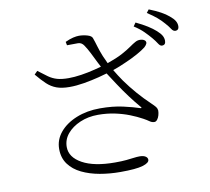

<svg xmlns="http://www.w3.org/2000/svg" viewBox="-91 -930 1183 1081"><g transform="rotate(-10 500.0 -390.0)"><path d="M460 -326Q533 -326 590.5 -313Q648 -300 683 -288Q690 -286 691 -288Q692 -289 688 -294Q659 -328 631 -365.5Q603 -403 576 -444Q553 -478 531 -513Q510 -507 484 -500Q441 -489 396.5 -481.5Q352 -474 313 -474Q269 -474 239 -485Q209 -496 184.5 -519Q160 -542 131 -577L149 -595Q180 -571 202.5 -555Q225 -539 251 -531.5Q277 -524 317 -524Q349 -524 389 -530Q429 -536 468 -546Q488 -551 506 -556Q498 -571 491 -585Q477 -614 463.5 -640.5Q450 -667 436 -688Q423 -708 402.5 -708.5Q382 -709 339 -708L335 -728Q361 -740 380.5 -744.5Q400 -749 414 -749Q438 -749 462 -742Q486 -735 490 -722Q498 -700 506 -672.5Q514 -645 527 -613Q536 -592 547 -569Q601 -588 633 -605Q668 -624 687.5 -638Q707 -652 722 -660Q736 -668 753 -666.5Q770 -665 778 -656Q784 -648 780 -639Q776 -630 766 -621Q750 -608 718 -590Q686 -572 644 -554Q609 -538 571 -525Q591 -491 614 -458Q644 -416 678 -377Q712 -338 748 -304Q766 -287 773 -278Q780 -269 781 -257Q781 -244 777 -230Q773 -216 765.5 -206.5Q758 -197 749 -197Q735 -197 722.5 -206Q710 -215 690 -226Q659 -243 621 -258Q583 -273 538 -282.5Q493 -292 442 -292Q386 -292 339.5 -272Q293 -252 265.5 -219Q238 -186 238 -144Q238 -85 305 -48Q372 -11 491 -11Q530 -11 555.5 -13.5Q581 -16 599 -18.5Q617 -21 633 -21Q654 -21 666 -13.5Q678 -6 678 6Q678 24 640 35.5Q602 47 512 47Q451 47 394.5 37Q338 27 292.5 5Q247 -17 220.5 -53Q194 -89 194 -140Q194 -193 229 -235Q264 -277 324.5 -301.5Q385 -326 460 -326ZM819 -664Q803 -683 781.5 -704.5Q760 -726 727 -747L741 -767Q779 -749 806 -732Q833 -715 852 -698Q871 -681 879 -667Q887 -653 887 -637Q887 -625 881.5 -619Q876 -613 866 -613Q855 -613 845 -629Q835 -645 819 -664ZM906 -731Q889 -751 868 -769Q847 -787 813 -809L827 -827Q865 -812 892.5 -797Q920 -782 937 -767Q958 -750 966.5 -735.5Q975 -721 975 -705Q975 -694 969.5 -688Q964 -682 955 -682Q942 -682 932.5 -697Q923 -712 906 -731Z"/></g></svg>

Font: Early Summer Mincho Light
Style: Regular
Weight: 300
Designer: GuiWonder
Version: Version 1.002